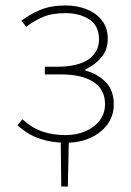

<svg xmlns="http://www.w3.org/2000/svg" viewBox="-20 -510 480 702"><path d="M204 172 202 -10H232L228 172ZM221 12Q171 12 126.5 -2.5Q82 -17 44 -52L62 -74Q98 -41 136.5 -28.5Q175 -16 220 -16Q259 -16 292 -30Q325 -44 344.5 -69.5Q364 -95 364 -129Q364 -183 321.5 -210.5Q279 -238 202 -238H144V-266H188Q265 -266 303.5 -293Q342 -320 342 -366Q342 -416 306.5 -439Q271 -462 220 -462Q171 -462 138.5 -448.5Q106 -435 76 -412L58 -434Q88 -457 126.5 -473.5Q165 -490 220 -490Q262 -490 297 -476Q332 -462 353 -435Q374 -408 374 -368Q374 -328 351 -300.5Q328 -273 292 -256V-252Q333 -242 364.5 -212Q396 -182 396 -128Q396 -87 373 -55.5Q350 -24 310.5 -6Q271 12 221 12Z"/></svg>

Font: Source Sans Variable
Style: Regular
Weight: 200
Designer: Paul D. Hunt
Foundry: Adobe Systems Incorporated
Version: Version 3.006;hotconv 1.0.111;makeotfexe 2.5.65597